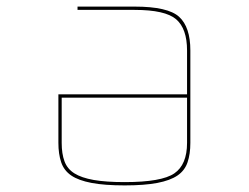

<svg xmlns="http://www.w3.org/2000/svg" viewBox="-20 -650 755 582"><path d="M547 -364V-497Q547 -563 514 -591.5Q481 -620 388 -620H215V-630H388Q489 -630 523 -599Q557 -568 557 -497V-217Q557 -183 548.5 -158Q540 -133 518 -118Q496 -103 457 -95.5Q418 -88 358 -88Q297 -88 257.5 -95.5Q218 -103 196 -118Q174 -133 165.5 -158Q157 -183 157 -217V-364ZM547 -354H167V-217Q167 -184 175.5 -161Q184 -138 205.5 -124.5Q227 -111 264 -104.5Q301 -98 358 -98Q470 -98 508.5 -124.5Q547 -151 547 -217Z"/></svg>

Font: Bungee Hairline
Style: Regular
Weight: 400
Designer: David Jonathan Ross
Foundry: David Jonathan Ross
Version: Version 1.001;PS 1.0;hotconv 1.0.72;makeotf.lib2.5.5900